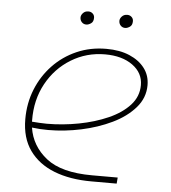

<svg xmlns="http://www.w3.org/2000/svg" viewBox="-49 -708 669 753"><g transform="rotate(5 285.0 -331.5)"><path d="M338 0Q254 0 191.5 -24.5Q129 -49 94 -98Q59 -147 59 -221Q59 -284 81 -338.5Q103 -393 142.5 -434.5Q182 -476 235.5 -499.5Q289 -523 352 -523Q405 -523 443.5 -506.5Q482 -490 503.5 -461.5Q525 -433 525 -395Q525 -345 491 -306Q457 -267 402 -240.5Q347 -214 281.5 -200Q216 -186 152 -186Q136 -186 119.5 -187Q103 -188 88 -190Q99 -118 158.5 -71Q218 -24 339 -24H440L438 0ZM86 -213Q100 -212 115 -211Q130 -210 144 -210Q207 -210 270 -222Q333 -234 385 -257Q437 -280 468 -314Q499 -348 499 -393Q499 -441 457.5 -471Q416 -501 349 -501Q276 -501 215.5 -464Q155 -427 120 -363Q85 -299 86 -218Q86 -217 86 -216Q86 -215 86 -213ZM418 -611Q407 -611 400 -618.5Q393 -626 393 -637Q393 -646 401 -654.5Q409 -663 422 -663Q432 -663 439 -656.5Q446 -650 446 -640Q446 -624 436 -617.5Q426 -611 418 -611ZM265 -611Q254 -611 247 -618.5Q240 -626 240 -637Q240 -646 248 -654.5Q256 -663 269 -663Q279 -663 286 -656.5Q293 -650 293 -640Q293 -624 283 -617.5Q273 -611 265 -611Z"/></g></svg>

Font: MuseoModerno Thin
Style: Italic
Weight: 100
Italic angle: -9°
Designer: Pablo Cosgaya, Héctor Gatti, Marcela Romero, and the Authors of The MuseoModerno Project.
Foundry: Omnibus-Type Team
Version: Version 1.003